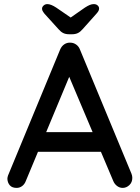

<svg xmlns="http://www.w3.org/2000/svg" viewBox="-20 -912 682 936"><path d="M331 -570 106 -30Q100 -14 88 -5Q76 4 61 4Q39 4 28 -8.5Q17 -21 16 -40Q16 -47 19 -56L273 -670Q280 -687 293.5 -696Q307 -705 323 -704Q338 -704 351 -695Q364 -686 370 -670L621 -65Q625 -55 625 -45Q625 -23 610.5 -9.5Q596 4 578 4Q563 4 550.5 -5.5Q538 -15 532 -30L305 -567ZM146 -172 191 -268H474L491 -172ZM308 -815 394 -875Q408 -884 418 -888Q428 -892 437 -892Q449 -892 456 -885.5Q463 -879 463 -871Q463 -865 460.5 -859.5Q458 -854 450 -845L383 -770Q372 -757 360 -751Q348 -745 331 -745H317Q300 -745 288 -751Q276 -757 265 -770L197 -845Q190 -854 187.5 -859Q185 -864 185 -870Q185 -878 192.5 -885Q200 -892 211 -892Q228 -892 254 -875L340 -816Z"/></svg>

Font: Quicksand Light SemiBold
Style: Regular
Weight: 600
Version: Version 3.006